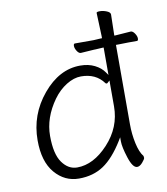

<svg xmlns="http://www.w3.org/2000/svg" viewBox="-81 -772 745 854"><g transform="rotate(-10 291.5 -345.5)"><path d="M407 -385Q405 -382 401.5 -382Q398 -382 396 -385Q361 -433 294 -433Q262 -433 228 -412Q194 -391 168 -355Q113 -278 113 -196Q113 -114 140.5 -75.5Q168 -37 208 -37Q282 -37 349 -109.5Q416 -182 416 -276V-393ZM416 -584V-593L412 -699Q412 -704 427 -704Q442 -704 458 -697.5Q474 -691 474 -681L472 -592V-586H477Q510 -588 546 -591H547Q556 -591 564.5 -578.5Q573 -566 573 -555.5Q573 -545 567 -545H529Q502 -545 482 -544H472V-185Q472 -141 481 -99Q490 -57 507 -36Q508 -33 508 -27.5Q508 -22 495.5 -7.5Q483 7 471 7Q451 7 435 -42.5Q419 -92 419 -118V-136L410 -121Q366 -50 319 -18.5Q272 13 207.5 13Q143 13 99 -38.5Q55 -90 55 -186Q55 -302 129.5 -391.5Q204 -481 299 -481Q336 -481 364 -467Q392 -453 407 -431L416 -418V-542H411L378 -540H373Q372 -540 313 -536H312Q303 -536 295 -548.5Q287 -561 287 -571.5Q287 -582 293 -582H378L411 -584ZM378 -540ZM482 -544Z"/></g></svg>

Font: LXGW WenKai Light
Style: Regular
Weight: 300
Designer: LXGW / Fontworks Inc.
Foundry: LXGW / Fontworks Inc.
Version: Version 1.501; October 10, 2024